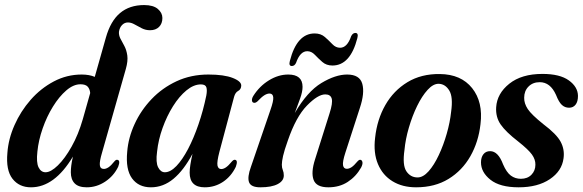

<svg xmlns="http://www.w3.org/2000/svg" viewBox="-20 -750 2362 778"><path d="M459 -74.5Q441 -37 406.2 -14Q371.5 9 331.5 9Q298 9 282.5 -7Q267 -23 267 -52Q267 -64 268.8 -79Q270.5 -94 275.5 -115.5Q201 9 105.5 9Q57.5 9 30.5 -25.8Q3.5 -60.5 10 -131Q14 -187 38.8 -243Q63.5 -299 104.2 -345.5Q145 -392 198 -420Q251 -448 311 -448Q342 -448 364 -438.5L409 -597.5Q428 -665 466.5 -697.2Q505 -729.5 564 -729.5Q601 -729.5 619.5 -713.8Q638 -698 638 -677Q638 -654.5 624.5 -641Q611 -627.5 588 -627.5Q570.5 -627.5 555 -635.2Q539.5 -643 525.5 -651Q511.5 -659 498.5 -659Q484.5 -659 474.5 -648.5Q464.5 -638 462 -621Q461 -607 468 -593.5Q475 -580 483.8 -564Q492.5 -548 495.8 -525.5Q499 -503 490 -471L393.5 -131.5Q383 -96.5 384.5 -81Q386 -65.5 401 -65.5Q409.5 -65.5 419.8 -72.2Q430 -79 444 -96.5Q450 -103.5 455 -102.5Q469 -101 459 -74.5ZM131.5 -135.5Q126.5 -92 136.2 -72Q146 -52 164.5 -52Q186 -52 214.5 -79.8Q243 -107.5 270.2 -156Q297.5 -204.5 315.5 -267L345.5 -373Q344 -389.5 335.2 -399Q326.5 -408.5 306 -408.5Q277.5 -408.5 248.5 -383.5Q219.5 -358.5 194.5 -318Q169.5 -277.5 152.8 -229.5Q136 -181.5 131.5 -135.5Z M869 -134.5Q858.5 -94 861.2 -79.5Q864 -65 876.5 -65Q885.5 -65 895.5 -71.8Q905.5 -78.5 920 -96Q927 -103.5 932 -102.5Q945.5 -101 935.5 -74Q917 -35.5 883.8 -13.2Q850.5 9 809.5 9Q748.5 9 748.5 -50.5Q748.5 -76.5 760 -126.5Q724.5 -60 683 -25.5Q641.5 9 591.5 9Q541.5 9 515 -27.2Q488.5 -63.5 495.5 -135.5Q500 -192 525.5 -247.5Q551 -303 594 -348.2Q637 -393.5 695.5 -420.8Q754 -448 824.5 -448Q888 -448 923.5 -434Q959 -420 957.5 -402Q956.5 -387.5 945 -381.5Q933.5 -375.5 928.5 -357.5ZM616.5 -135.5Q610.5 -92 620.8 -72Q631 -52 648 -52Q670.5 -52 694.8 -77.2Q719 -102.5 742 -146.2Q765 -190 784.2 -246Q803.5 -302 816 -363Q820 -384.5 816.2 -396.2Q812.5 -408 794 -408Q765 -408 735.5 -383.8Q706 -359.5 681 -319.5Q656 -279.5 638.8 -231.5Q621.5 -183.5 616.5 -135.5Z M1009.5 -333.5Q1002 -334 1001 -342.5Q1000 -351 1006.5 -361.5Q1031.5 -401 1069.8 -424.5Q1108 -448 1148 -448Q1206 -448 1206 -398Q1206 -378.5 1196.2 -351Q1186.5 -323.5 1174.5 -292Q1225 -379 1282.2 -413.5Q1339.5 -448 1386.5 -448Q1437.5 -448 1448 -410.5Q1458.5 -373 1438 -312L1379.5 -131.5Q1367.5 -94.5 1370 -80.2Q1372.5 -66 1385.5 -66Q1394 -66 1404 -72.2Q1414 -78.5 1429 -96.5Q1435.5 -103.5 1440.5 -102.5Q1446.5 -101.5 1448.5 -93.5Q1450.5 -85.5 1443.5 -71.5Q1422.5 -34.5 1389 -12.8Q1355.5 9 1310.5 9Q1262 9 1250.8 -21Q1239.5 -51 1256.5 -104L1315.5 -291Q1329 -333 1324.2 -350.2Q1319.5 -367.5 1298 -367.5Q1268 -367.5 1223.8 -322.2Q1179.5 -277 1146.5 -181Q1132 -140.5 1127 -118Q1122 -95.5 1122 -82.5Q1122 -70 1126 -60.8Q1130 -51.5 1130 -39Q1130 -17 1105.2 -4Q1080.5 9 1035 9Q997 9 989.2 -11.5Q981.5 -32 997 -74.5L1075.5 -303.5Q1089 -341.5 1087.2 -356.2Q1085.5 -371 1072 -371Q1062.5 -371 1051.2 -364Q1040 -357 1023 -339Q1015.5 -332.5 1009.5 -333.5ZM1327 -484.5Q1302.5 -484.5 1286 -499Q1269.5 -513.5 1255.8 -528Q1242 -542.5 1225 -542.5Q1196 -542.5 1179.5 -495Q1173.5 -482.5 1162.5 -482.5Q1149 -482.5 1154.5 -503Q1183 -614.5 1255 -614.5Q1280 -614.5 1296.5 -600Q1313 -585.5 1326.8 -571Q1340.5 -556.5 1358 -556.5Q1387 -556.5 1403 -603.5Q1409.5 -616.5 1420 -616.5Q1433.5 -616.5 1428 -595.5Q1399.5 -484.5 1327 -484.5Z M1762.5 -450Q1848.5 -449 1893.2 -392.8Q1938 -336.5 1927 -247Q1919 -175 1886 -117Q1853 -59 1797.5 -25Q1742 9 1666 9Q1610.5 9 1570.5 -15.5Q1530.5 -40 1511.5 -85.2Q1492.5 -130.5 1500 -192Q1508 -266 1541.5 -324.5Q1575 -383 1631 -417Q1687 -451 1762.5 -450ZM1672 -31Q1694.5 -31 1716.8 -56Q1739 -81 1758 -121.5Q1777 -162 1790.2 -208.2Q1803.5 -254.5 1808 -297Q1816.5 -357 1800.5 -383.2Q1784.5 -409.5 1758 -410.5Q1735.5 -411 1712.8 -386Q1690 -361 1670.2 -320.5Q1650.5 -280 1636.8 -233Q1623 -186 1619 -142.5Q1610 -80.5 1626.8 -55.8Q1643.5 -31 1672 -31Z M2090.5 -25.5Q2117.5 -25.5 2133.5 -42Q2149.5 -58.5 2149.5 -82.5Q2150 -103.5 2135.5 -123.8Q2121 -144 2080 -176.5Q2029.5 -215.5 2008.8 -245.5Q1988 -275.5 1990.5 -315.5Q1994 -371 2043.8 -410.8Q2093.5 -450.5 2178 -450.5Q2248.5 -450.5 2285 -424.2Q2321.5 -398 2322 -361.5Q2322 -338 2312.2 -325.8Q2302.5 -313.5 2286 -313.5Q2269 -313.5 2256.8 -324.8Q2244.5 -336 2233 -365.5Q2210 -417 2167 -417Q2139 -417 2121.5 -399.2Q2104 -381.5 2104 -354Q2103.5 -331 2118.5 -308.2Q2133.5 -285.5 2181.5 -247Q2235.5 -206.5 2252 -175.2Q2268.5 -144 2263.5 -108.5Q2257 -57 2208 -24Q2159 9 2081.5 9Q2006 9 1967.5 -21.5Q1929 -52 1929 -92Q1929 -112.5 1938.8 -125Q1948.5 -137.5 1966 -137.5Q1998.5 -137.5 2018.5 -84Q2032.5 -51.5 2050 -38.5Q2067.5 -25.5 2090.5 -25.5Z"/></svg>

Font: Fraunces 144pt Soft SemiBold
Style: Italic
Weight: 600
Italic angle: -16°
Version: Version 1.000;[b76b70a41]